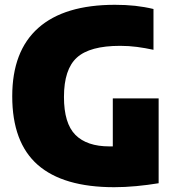

<svg xmlns="http://www.w3.org/2000/svg" viewBox="-20 -770 730 800"><path d="M456 10Q243.5 10 137.2 -83.2Q31 -176.5 31 -369Q31 -557.5 139.8 -653.8Q248.5 -750 459 -750Q504 -750 543 -745.8Q582 -741.5 619.5 -732.5V-562.5Q585 -570 551 -574.5Q517 -579 480.5 -579Q354.5 -579 300.5 -530.2Q246.5 -481.5 246.5 -366Q246.5 -256 294.2 -208Q342 -160 436 -160Q442.5 -160 450 -160V-360H641V-6.5Q595.5 1 547.8 5.5Q500 10 456 10Z"/></svg>

Font: Encode Sans Semi Condensed Black
Style: Regular
Weight: 900
Width: 4
Designer: Multiple Designers
Foundry: Impallari Type
Version: Version 3.000; ttfautohint (v1.8.3) -l 8 -r 50 -G 200 -x 14 